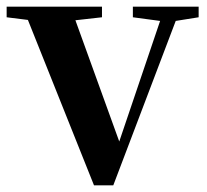

<svg xmlns="http://www.w3.org/2000/svg" viewBox="-28 -555 624 578"><path d="M570 -503 501 -492 313 3H255L56 -495L-8 -503V-535H279V-503L199 -494L331 -129L454 -492L372 -503V-535H570Z"/></svg>

Font: `n[OS CN
Style: <[WOS[P|ûg*[NI>           
Weight: 700
Designer: Ryoko NISHIZUKA ¬âXZm¬º[P (kana & ideographs); Frank Grie√ühammer (Latin, Greek & Cyrillic); Wenlong ZHANG _ e¬á¬ü¬ô (b
Foundry: Adobe Systems Incorporated
Version: Version 1.00 April 7, 2017, initial release